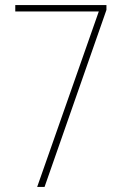

<svg xmlns="http://www.w3.org/2000/svg" viewBox="-20 -734 497 754"><path d="M155 0 398 -695V-714H40V-689H368L126 0Z"/></svg>

Font: Noto Sans Display SemiCondensed Thin
Style: Regular
Weight: 250
Width: 4
Designer: Monotype Design team
Foundry: Monotype Imaging Inc.
Version: 1.000